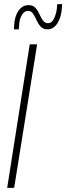

<svg xmlns="http://www.w3.org/2000/svg" viewBox="-20 -916 323 936"><path d="M15 0 125 -700H161L49 0ZM48 -773Q48 -777 48 -777Q48 -777 49 -792Q51 -836 70 -863.5Q89 -891 119 -891Q141 -891 153 -877.5Q165 -864 172.5 -846.5Q180 -829 189.5 -816Q199 -803 214 -803Q229 -803 238.5 -817.5Q248 -832 253 -851.5Q258 -871 258 -885Q259 -891 259 -896H283Q283 -893 282.5 -891Q282 -889 282 -883Q280 -835 261 -804Q242 -773 211 -773Q190 -773 178 -786.5Q166 -800 158 -818Q150 -836 141 -849.5Q132 -863 116 -863Q98 -863 85.5 -841Q73 -819 73 -786Q71 -772 71.5 -773.5Q72 -775 72 -773Z"/></svg>

Font: Georama SemiCondensed ExtraLight
Style: Italic
Weight: 200
Width: 4
Italic angle: -9°
Designer: Jean-Baptiste Levee
Foundry: Production Type
Version: Version 1.000